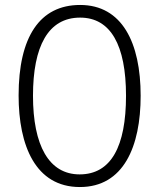

<svg xmlns="http://www.w3.org/2000/svg" viewBox="-20 -837 642 774"><path d="M547 -451C547 -665 472 -817 303 -817C140 -817 55 -688 55 -452C55 -250 123 -83 302 -83C478 -83 547 -246 547 -451ZM113 -451C113 -650 174 -766 303 -766C426 -766 488 -655 488 -451C488 -247 428 -134 301 -134C177 -134 113 -251 113 -451Z"/></svg>

Font: Noto Sans Telugu UI Condensed Light
Style: Regular
Weight: 300
Width: 3
Designer: Jelle Bosma - Monotype Design Team
Foundry: Monotype Imaging Inc.
Version: Version 2.005